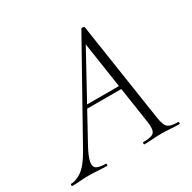

<svg xmlns="http://www.w3.org/2000/svg" viewBox="-182 -782 925 926"><g transform="rotate(-30 280.5 -319.0)"><path d="M-34 0Q-38 0 -38 -6Q-38 -12 -34 -12Q-8 -12 24.5 -33.5Q57 -55 94 -120L382 -635Q384 -639 391.5 -637.5Q399 -636 400 -633L483 -84Q487 -57 493.5 -41Q500 -25 515 -18.5Q530 -12 561 -12Q565 -12 565 -6Q565 0 561 0Q538 0 514 -2Q490 -4 462 -4Q434 -4 412.5 -2Q391 0 367 0Q364 0 364 -6Q364 -12 367 -12Q416 -12 428 -27Q440 -42 434 -84L361 -570L378 -587L129 -133Q100 -80 97 -54Q94 -28 111 -20Q128 -12 158 -12Q162 -12 162 -6Q162 0 157 0Q138 0 111 -2Q84 -4 58 -4Q29 -4 10.5 -2Q-8 0 -34 0ZM199 -287 214 -305H428L430 -287Z"/></g></svg>

Font: Cormorant Infant Light
Style: Italic
Weight: 300
Italic angle: -10°
Designer: Christian Thalmann (Catharsis Fonts)
Foundry: Catharsis Fonts
Version: Version 4.001